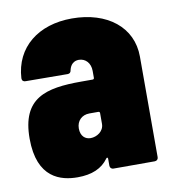

<svg xmlns="http://www.w3.org/2000/svg" viewBox="-66 -583 584 650"><g transform="rotate(-10 226.0 -258.5)"><path d="M223 -525C108 -525 26 -461 20 -355C20 -347 25 -343 32 -343L177 -342C184 -342 188 -346 189 -354C193 -372 205 -383 222 -383C245 -383 262 -365 262 -338V-314C262 -311 260 -309 257 -309H217C96 -309 12 -289 12 -149C12 -12 93 8 150 8C199 8 234 -7 256 -38C259 -42 262 -40 262 -36V-12C262 -5 267 0 274 0H416C423 0 428 -5 428 -12V-358C428 -459 345 -525 223 -525ZM216 -115C198 -115 182 -127 182 -154C182 -180 200 -198 226 -198H257C260 -198 262 -196 262 -193V-156C262 -130 237 -115 216 -115Z"/></g></svg>

Font: Barlow Condensed ExtraBold
Style: Regular
Weight: 800
Width: 3
Designer: Jeremy Tribby
Foundry: Tribby Type
Version: Version 1.422;hotconv 1.0.109;makeotfexe 2.5.65596